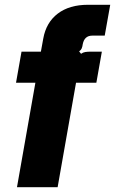

<svg xmlns="http://www.w3.org/2000/svg" viewBox="-20 -783 481 803"><path d="M51 0 128 -437H47L70 -567H151L161 -622Q173 -689 221.5 -726Q270 -763 348 -763H441L418 -634H366Q333 -634 326 -598Q325 -589 322 -581.5Q319 -574 311 -568L319 -558Q327 -564 337 -565.5Q347 -567 362 -567H406L383 -437H298L221 0Z"/></svg>

Font: Open Sauce Sans Black Italic
Style: Regular
Weight: 900
Italic angle: -10°
Designer: Alfredo Marco Pradil
Foundry: Creative Sauce Fz LLC
Version: Version 1.477